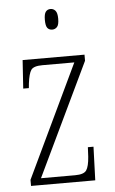

<svg xmlns="http://www.w3.org/2000/svg" viewBox="-53 -779 489 816"><g transform="rotate(-5 191.0 -371.0)"><path d="M46 0V-26L275 -507H139Q101 -507 90.5 -491.5Q80 -476 75 -435L73 -415H49L57 -536H321V-510L91 -29H237Q274 -29 285 -45Q296 -61 299 -103L301 -143H325L320 0ZM194 -654Q181 -654 173.5 -663Q166 -672 166 -698Q166 -723 173.5 -732.5Q181 -742 194 -742Q206 -742 214.5 -732.5Q223 -723 223 -698Q223 -672 214.5 -663Q206 -654 194 -654Z"/></g></svg>

Font: Noto Serif Ethiopic ExtraCondensed ExtraLight
Style: Regular
Weight: 200
Width: 2
Designer: Monotype Design Team
Foundry: Monotype Imaging Inc.
Version: Version 2.102; ttfautohint (v1.8.4.7-5d5b)